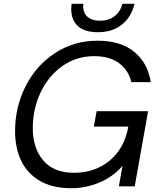

<svg xmlns="http://www.w3.org/2000/svg" viewBox="-20 -989 847 1019"><path d="M60 -292Q60 -422 116.5 -532.5Q173 -643 273 -708Q373 -773 497 -773Q621 -773 693 -713.5Q765 -654 780 -553H677Q662 -617 611.5 -654Q561 -691 480 -691Q385 -691 310.5 -638Q236 -585 195 -497.5Q154 -410 154 -308Q154 -203 209.5 -137.5Q265 -72 373 -72Q485 -72 563 -137.5Q641 -203 661 -317H478L493 -399H766L695 0H611L630 -109Q581 -51 508 -20.5Q435 10 359 10Q257 10 190 -30Q123 -70 91.5 -138Q60 -206 60 -292ZM358 -942Q358 -951 360 -969H422Q418 -925 442 -902Q466 -879 511 -879Q555 -879 586.5 -902Q618 -925 630 -969H694Q677 -898 626.5 -858Q576 -818 500 -818Q429 -818 393.5 -850.5Q358 -883 358 -942Z"/></svg>

Font: Open Sauce One
Style: Italic
Weight: 400
Italic angle: -10°
Designer: Alfredo Marco Pradil
Foundry: Creative Sauce Fz LLC
Version: Version 1.477